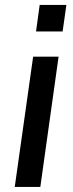

<svg xmlns="http://www.w3.org/2000/svg" viewBox="-20 -742 291 762"><path d="M123 -617 137.5 -722.5H243.5L228.5 -617ZM38.5 0 111.5 -517H212.5L140 0Z"/></svg>

Font: Public Sans Medium
Style: Italic
Weight: 500
Italic angle: -8°
Designer: The Public Sans project authors (U.S. Web Design System). Libre Franklin designed by Pablo Impallari and Rodrigo Fuenzal
Version: Version 1.007; ttfautohint (v1.8.1) -l 8 -r 50 -G 200 -x 14 